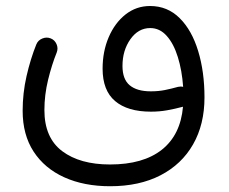

<svg xmlns="http://www.w3.org/2000/svg" viewBox="-20 -382 772 646"><path d="M56.2 -9.3Q56.2 -68.4 69.3 -126Q82.5 -183.6 102.1 -232.4Q107.9 -246.6 122.3 -252.4Q136.7 -258.3 150.4 -252.9Q164.1 -247.6 170.2 -233.6Q176.3 -219.7 170.9 -205.6Q154.3 -164.6 141.8 -113.5Q129.4 -62.5 129.4 -11.7Q129.4 81.5 189.2 126.5Q249 171.4 350.1 171.4Q461.9 171.4 524.7 121.6Q587.4 71.8 595.7 -22.9Q568.4 -15.6 542.5 -11Q516.6 -6.3 487.8 -6.3Q409.2 -6.3 367.2 -42Q325.2 -77.6 325.2 -150.9Q325.2 -209 345.7 -256.8Q366.2 -304.7 402.3 -333.3Q438.5 -361.8 484.9 -361.8Q543.5 -361.8 584.5 -321Q625.5 -280.3 646.7 -210.4Q668 -140.6 668 -54.2Q668 36.6 629.6 103.8Q591.3 170.9 520 207.8Q448.7 244.6 350.6 244.6Q262.7 244.6 196.3 214.6Q129.9 184.6 93 127.9Q56.2 71.3 56.2 -9.3ZM392.1 -160.2Q392.1 -115.2 416.5 -95Q440.9 -74.7 487.3 -74.7Q513.2 -74.7 534.9 -79.1Q556.6 -83.5 579.1 -89.8Q587.9 -91.8 596.2 -89.8Q592.3 -145 578.4 -189.9Q564.5 -234.9 541 -261.2Q517.6 -287.6 485.4 -287.6Q445.3 -287.6 418.7 -250Q392.1 -212.4 392.1 -160.2Z"/></svg>

Font: Mikhak-DS2-FD Regular
Style: Regular
Weight: 400
Designer: Amin Abedi
Version: Version 3.4